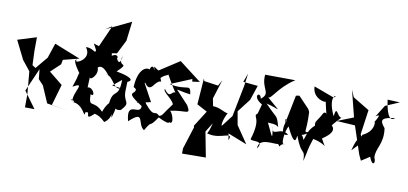

<svg xmlns="http://www.w3.org/2000/svg" viewBox="-104 -1153 3580 1684"><g transform="rotate(10 1686.5 -311.5)"><path d="M233 -205 277 -158 342 -8 530 23 385 -2 439 -189 318 -287 403 -367 411 -408 553 -444 321 -536 277 -404 187 -296 157 -316 152 -443 153 -564 -14 -512 68 -347 139 -258 157 -57 156 60 241 61 134 -86 224 -292Z M558 -262 535 -191C652 -258 547 -148 555 -69C504 -97 612 -61 556 -60C665 -56 683 79 685 12C741 -19 676 99 770 8C735 15 787 -11 863 66C945 12 904 -87 919 19C964 -127 910 -40 989 -64C1072 -154 990 -123 1000 -255L1002 -316C1083 -350 946 -381 893 -390C1008 -499 885 -414 922 -535C912 -408 862 -526 881 -507C880 -564 777 -495 831 -495C817 -622 798 -540 654 -597C735 -446 671 -563 591 -553C671 -450 495 -381 532 -431C471 -432 652 -221 572 -320ZM876 -262 954 -325C951 -131 879 -269 873 -51C911 -158 851 -89 829 -19C734 -117 706 -21 703 -154C752 -126 717 -222 667 -208L671 -303C669 -261 756 -336 720 -404C718 -362 738 -471 836 -332C808 -368 797 -344 805 -352C878 -341 892 -218 960 -251ZM788 -774 672 -514 869 -547 931 -670 952 -843 729 -736Z M1562 -417 1628 -426 1431 -577 1254 -462C1204 -485 1207 -520 1221 -431C1210 -518 1176 -481 1177 -458C1128 -475 1070 -422 1064 -281L1086 -267C1099 -215 983 -242 1162 -129C1165 -36 1019 -164 1068 23C1205 -105 1150 34 1219 76C1287 -40 1245 64 1327 -57C1421 -9 1452 -19 1391 -55C1479 25 1450 -99 1416 -132C1557 -163 1604 -118 1554 -206L1443 -325C1476 -322 1482 -314 1564 -304C1551 -406 1532 -326 1371 -362L1559 -440ZM1301 -417C1329 -439 1384 -435 1324 -491C1325 -466 1461 -239 1458 -272C1399 -352 1408 -209 1337 -313C1322 -284 1413 -240 1429 -191C1356 -96 1359 -77 1328 -71C1277 -121 1292 -38 1196 -156C1156 -257 1145 -179 1114 -150L1237 -177L1154 -330C1152 -364 1183 -259 1232 -325C1300 -415 1305 -329 1282 -401Z M1951 -44 1883 -53 2124 42 2020 -111 1999 -230 2090 -348 2134 -480 2003 -493 2032 -571 2017 -459 1962 -181 1875 -68C1923 -63 1839 -46 1916 -199C1891 -193 1847 -236 1779 -237L1766 -304L1820 -475L1791 -422L1665 -440L1658 -462L1641 -229L1733 -180L1643 -38L1647 -25L1584 173L1583 220L1795 218L1752 -6L1803 -89C1775 30 1755 3 1787 11C1896 38 2001 -57 1964 34Z M2176 -242C2129 -202 2220 -224 2154 -10C2158 14 2283 -24 2223 61C2220 -39 2364 0 2399 -9C2432 33 2393 -5 2459 -21C2417 13 2435 -132 2462 -177C2562 32 2545 -125 2553 -108C2619 71 2639 -23 2642 99C2673 -22 2652 22 2694 -106C2822 -84 2827 -11 2770 -122C2751 -119 2905 -193 2830 -255C2769 -140 2807 -238 2905 -332C2867 -331 2849 -445 2836 -333C2743 -529 2862 -526 2807 -495L2626 -562C2627 -449 2757 -434 2745 -450C2781 -274 2776 -378 2742 -344C2699 -261 2680 -267 2689 -224C2622 -164 2630 -113 2610 -83C2589 -163 2549 -84 2661 -162C2586 -147 2629 -136 2618 -333L2606 -357L2509 -459L2479 -454L2428 -201C2414 -297 2459 -166 2442 -208C2452 -291 2368 -70 2471 -103C2395 -172 2323 -43 2328 -160C2331 -64 2360 -4 2278 -179C2360 -175 2360 -165 2374 -154C2339 -272 2356 -215 2238 -341C2361 -313 2392 -263 2241 -398C2269 -381 2309 -496 2450 -586L2181 -588C2169 -457 2263 -439 2180 -374C2168 -444 2094 -386 2199 -326Z M3124 -153 3097 -220 3128 -439 2981 -528 2954 -591 3014 -354 2869 -297 3034 -287 3116 -40 3139 9 3213 -39C3247 53 3274 3 3251 -37C3242 -122 3315 -164 3294 -308C3236 -375 3254 -397 3371 -411C3318 -363 3290 -461 3277 -559L3387 -554L3263 -501L3197 -395C3276 -455 3163 -299 3200 -347C3200 -362 3224 -268 3113 -217C3084 -137 3081 -221 3040 -66Z"/></g></svg>

Font: Asimov Silicon
Style: Regular
Weight: 400
Designer: Google
Version: Version 2.000980; 2014